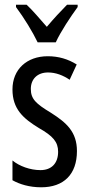

<svg xmlns="http://www.w3.org/2000/svg" viewBox="-20 -786 379 816"><path d="M140 -606H217C238 -652 280 -715 310 -756V-766H265C231 -731 213 -712 179 -672C149 -706 118 -743 93 -766H48V-756C83 -709 119 -650 140 -606ZM307 -144C307 -226 262 -265 196 -307C133 -345 111 -365 111 -408C111 -450 139 -478 184 -478C217 -478 248 -466 276 -447L306 -512C269 -535 229 -547 183 -547C94 -547 33 -491 33 -406C33 -323 78 -283 145 -242C205 -208 227 -183 227 -141C227 -92 199 -63 152 -63C108 -63 62 -80 33 -104V-20C63 -3 105 10 155 10C251 10 307 -45 307 -144Z"/></svg>

Font: Noto Sans Sinhala UI ExtraCondensed
Style: Regular
Weight: 400
Width: 2
Designer: Jelle Bosma - Monotype Design Team
Foundry: Monotype Imaging Inc.
Version: Version 2.006